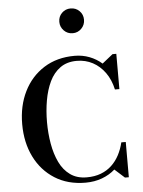

<svg xmlns="http://www.w3.org/2000/svg" viewBox="-66 -1100 867 1161"><g transform="rotate(-5 367.0 -519.0)"><path d="M406 10Q298.5 10 219.5 -40Q140.5 -90 97.5 -177Q54.5 -264 54.5 -375Q54.5 -486.5 97.5 -573.2Q140.5 -660 219.5 -710Q298.5 -760 406 -760Q453.5 -760 495.8 -743.8Q538 -727.5 571 -698.5L635.5 -750H658.5V-536H631.5Q618.5 -595.5 587.5 -638.8Q556.5 -682 512.8 -705.2Q469 -728.5 416 -728.5Q356.5 -728.5 315.8 -699.2Q275 -670 251 -619.8Q227 -569.5 216 -506.2Q205 -443 205 -375Q205 -307 216 -243.8Q227 -180.5 251 -130.2Q275 -80 315.8 -50.8Q356.5 -21.5 416 -21.5Q464.5 -21.5 502.2 -36Q540 -50.5 567.8 -76.8Q595.5 -103 614 -138.2Q632.5 -173.5 642 -214H669V0H645.5L585.5 -54Q552 -24 506.2 -7Q460.5 10 406 10ZM407 -897Q375.5 -897 353.8 -919.2Q332 -941.5 332 -972.5Q332 -1004.5 353.8 -1026Q375.5 -1047.5 407 -1047.5Q438.5 -1047.5 460.2 -1026Q482 -1004.5 482 -972.5Q482 -941.5 460.2 -919.2Q438.5 -897 407 -897Z"/></g></svg>

Font: Bodoni Moda SC 9pt SemiBold
Style: Regular
Weight: 600
Designer: Owen Earl
Foundry: indestructible type
Version: Version 2.005